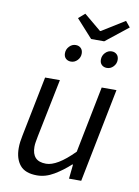

<svg xmlns="http://www.w3.org/2000/svg" viewBox="-93 -904 709 978"><g transform="rotate(10 261.0 -415.0)"><path d="M167.6 12Q106.6 12 79.5 -20.8Q52.3 -53.6 52.3 -108.9Q52.3 -126.3 54.3 -141.2Q56.3 -156.2 60.3 -176L122.3 -486H198.8L138 -186.1Q134.6 -167.2 132.3 -154.6Q130 -142 130 -129.5Q130 -92.7 147.7 -73.6Q165.3 -54.5 202.9 -54.5Q230.9 -54.5 266.4 -75.7Q301.9 -96.9 346.7 -142.1L415 -486H491.4L394.8 0H331.6L339.3 -73.9H335.3Q297 -38.5 254.3 -13.3Q211.6 12 167.6 12ZM237.4 -588.8Q221.3 -588.8 210.8 -598.5Q200.3 -608.3 200.3 -625.8Q200.3 -646.1 214.6 -661.2Q228.8 -676.3 247.8 -676.3Q263.8 -676.3 274.3 -666.4Q284.8 -656.4 284.8 -638Q284.8 -618.6 270.8 -603.7Q256.7 -588.8 237.4 -588.8ZM423.2 -588.8Q407.2 -588.8 396.7 -598.5Q386.2 -608.3 386.2 -625.8Q386.2 -646.1 400.4 -661.2Q414.7 -676.3 433.7 -676.3Q449.7 -676.3 460.2 -666.4Q470.7 -656.4 470.7 -638Q470.7 -618.6 456.7 -603.7Q442.6 -588.8 423.2 -588.8ZM319 -720 234.8 -813.2 267.8 -841.8 356 -768.4H360L478.3 -841.8L502.8 -812L386.7 -720Z"/></g></svg>

Font: Source Sans Variable
Style: Italic
Weight: 200
Italic angle: -11°
Designer: Paul D. Hunt
Foundry: Adobe Systems Incorporated
Version: Version 3.006;hotconv 1.0.111;makeotfexe 2.5.65597